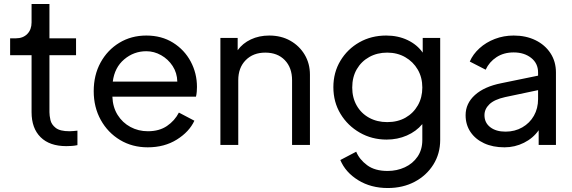

<svg xmlns="http://www.w3.org/2000/svg" viewBox="-20 -730 2879 967"><path d="M314 6Q230 6 184.5 -39Q139 -84 139 -165V-452H31V-537H60Q96 -537 117.5 -559Q139 -581 139 -617V-710H229V-537H363V-452H229V-165Q229 -148 234 -125.5Q239 -103 260.5 -86Q282 -69 330 -69Q338 -69 349.5 -70Q361 -71 370 -72V1Q356 4 341.5 5Q327 6 314 6Z M724 12Q646 12 584.5 -25Q523 -62 487.5 -126Q452 -190 452 -271Q452 -352 486.5 -415Q521 -478 581 -514.5Q641 -551 717 -551Q794 -551 851.5 -515Q909 -479 940.5 -420Q972 -361 972 -292Q972 -282 971 -268.5Q970 -255 967 -243H546Q548 -190 572.5 -151Q597 -112 637 -90.5Q677 -69 725 -69Q782 -69 821 -95.5Q860 -122 881 -163L959 -122Q933 -66 870.5 -27Q808 12 724 12ZM717 -472Q654 -472 605.5 -431Q557 -390 548 -319H873Q872 -363 849.5 -397.5Q827 -432 791.5 -452Q756 -472 717 -472Z M1090 0V-539H1177V-477Q1202 -512 1243.5 -531.5Q1285 -551 1336 -551Q1396 -551 1442 -525Q1488 -499 1514.5 -454.5Q1541 -410 1541 -354V0H1451V-326Q1451 -389 1414.5 -427Q1378 -465 1316 -465Q1255 -465 1217.5 -427Q1180 -389 1180 -326V0Z M1933 217Q1848 217 1784 177.5Q1720 138 1694 76L1774 34Q1790 73 1829 102Q1868 131 1932 131Q1979 131 2019 112.5Q2059 94 2083 59Q2107 24 2107 -25V-105Q2076 -68 2029 -47.5Q1982 -27 1927 -27Q1853 -27 1792 -62Q1731 -97 1695 -156.5Q1659 -216 1659 -291Q1659 -365 1694.5 -424Q1730 -483 1790 -517Q1850 -551 1925 -551Q1985 -551 2033 -528Q2081 -505 2109 -465V-539H2197V-25Q2197 44 2162.5 99Q2128 154 2068.5 185.5Q2009 217 1933 217ZM1930 -115Q1983 -115 2022.5 -137.5Q2062 -160 2084.5 -199.5Q2107 -239 2107 -289Q2107 -340 2084 -379.5Q2061 -419 2021 -442Q1981 -465 1930 -465Q1880 -465 1840 -443Q1800 -421 1777 -381.5Q1754 -342 1754 -289Q1754 -238 1776.5 -198.5Q1799 -159 1839 -137Q1879 -115 1930 -115Z M2521 12Q2462 12 2418 -8.5Q2374 -29 2349.5 -65.5Q2325 -102 2325 -150Q2325 -209 2372 -251.5Q2419 -294 2505 -311L2690 -349V-365Q2690 -411 2655 -438.5Q2620 -466 2567 -466Q2517 -466 2480.5 -442Q2444 -418 2426 -379L2346 -420Q2362 -457 2395 -487Q2428 -517 2472.5 -534Q2517 -551 2567 -551Q2629 -551 2677 -527.5Q2725 -504 2752.5 -462Q2780 -420 2780 -365V0H2693V-74Q2665 -34 2619 -11Q2573 12 2521 12ZM2420 -150Q2420 -112 2449 -89.5Q2478 -67 2526 -67Q2573 -67 2610.5 -88.5Q2648 -110 2669 -147Q2690 -184 2690 -231V-276L2524 -241Q2470 -229 2445 -205Q2420 -181 2420 -150Z"/></svg>

Font: Plus Jakarta Text
Style: Regular
Weight: 400
Designer: Gumpita Rahayu
Foundry: Tokotype Studio
Version: Version 1.000